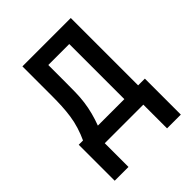

<svg xmlns="http://www.w3.org/2000/svg" viewBox="-194 -626 887 887"><g transform="rotate(-45 250.0 -182.5)"><path d="M376 155V0H124V155H34V-80H62Q75 -108 84.5 -138.5Q94 -169 98.5 -200Q103 -231 104.5 -262.5Q106 -294 106 -325V-520H422V-80H466V155ZM332 -80V-440H195V-325Q195 -294 194.5 -262.5Q194 -231 190 -200.5Q186 -170 178 -139.5Q170 -109 159 -80Z"/></g></svg>

Font: Iosevka Bendy Medium
Style: Regular
Weight: 500
Monospace: yes
Designer: Belleve Invis
Foundry: Belleve Invis
Version: Version 30.1.2